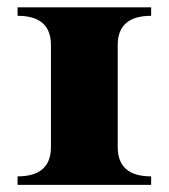

<svg xmlns="http://www.w3.org/2000/svg" viewBox="-20 -519 474 539"><path d="M123 -392.6Q123 -474.6 29.3 -474.6V-498.5H404.3V-474.6Q310.5 -474.6 310.5 -392.6V-106Q310.5 -23.9 404.3 -23.9V0H29.3V-23.9Q123 -23.9 123 -106Z"/></svg>

Font: itsadzoke
Style: Regular
Weight: 700
Width: 7
Version: Version 0.45